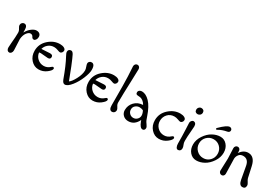

<svg xmlns="http://www.w3.org/2000/svg" viewBox="51 -1726 3895 2708"><g transform="rotate(30 1999.0 -372.0)"><path d="M153 -235 161 -54Q161 -27 147.5 -10.5Q134 6 115 6Q96 6 84 -9.5Q72 -25 72 -52Q72 -79 77 -129Q87 -229 87 -298Q87 -328 68.5 -355.5Q50 -383 50 -405Q50 -427 65 -441.5Q80 -456 99 -456Q149 -456 149 -377V-338Q179 -392 221 -424Q263 -456 298 -456Q333 -456 351.5 -438.5Q370 -421 370 -392Q370 -363 356 -343.5Q342 -324 326 -324Q310 -324 301.5 -332.5Q293 -341 289 -350.5Q285 -360 274 -368.5Q263 -377 246 -377Q217 -377 188 -339Q159 -301 153 -235Z M628 -199 509 -209Q492 -209 482 -206Q488 -149 530.5 -111Q573 -73 631 -73Q687 -73 732 -114Q748 -128 756 -128Q764 -128 770 -122Q776 -116 776 -109Q776 -80 719.5 -37Q663 6 591.5 6Q520 6 467.5 -52Q415 -110 415 -196Q415 -306 498 -381Q581 -456 681 -456Q723 -456 749.5 -441.5Q776 -427 776 -404.5Q776 -382 762.5 -368Q749 -354 736 -354Q723 -354 691.5 -366Q660 -378 631 -378Q577 -378 537.5 -345.5Q498 -313 485 -265L623 -273Q669 -273 669 -237Q669 -199 628 -199Z M839 -349Q816 -390 816 -410.5Q816 -431 828 -443.5Q840 -456 863 -456Q886 -456 906 -418.5Q926 -381 974 -262.5Q1022 -144 1043 -84L1051 -62Q1086 -84 1128.5 -164.5Q1171 -245 1171 -310Q1171 -332 1159 -363.5Q1147 -395 1147 -412Q1147 -429 1160.5 -442.5Q1174 -456 1197 -456Q1220 -456 1234.5 -434.5Q1249 -413 1249 -361.5Q1249 -310 1213 -222Q1177 -134 1124 -67Q1066 6 1021 6Q989 6 969 -47Q900 -238 839 -349Z M1507 -199 1388 -209Q1371 -209 1361 -206Q1367 -149 1409.5 -111Q1452 -73 1510 -73Q1566 -73 1611 -114Q1627 -128 1635 -128Q1643 -128 1649 -122Q1655 -116 1655 -109Q1655 -80 1598.5 -37Q1542 6 1470.5 6Q1399 6 1346.5 -52Q1294 -110 1294 -196Q1294 -306 1377 -381Q1460 -456 1560 -456Q1602 -456 1628.5 -441.5Q1655 -427 1655 -404.5Q1655 -382 1641.5 -368Q1628 -354 1615 -354Q1602 -354 1570.5 -366Q1539 -378 1510 -378Q1456 -378 1416.5 -345.5Q1377 -313 1364 -265L1502 -273Q1548 -273 1548 -237Q1548 -199 1507 -199Z M1741 -73Q1741 -462 1736 -538Q1727 -676 1727 -699Q1727 -722 1740.5 -736Q1754 -750 1773 -750Q1792 -750 1804 -736Q1816 -722 1816 -701Q1816 -638 1811 -530Q1801 -276 1801 -152Q1801 -122 1820.5 -94.5Q1840 -67 1840 -45Q1840 -23 1825 -8.5Q1810 6 1791 6Q1741 6 1741 -73Z M2287 6Q2246 6 2214 -79L2206 -101Q2155 6 2053 6Q2002 6 1968.5 -26.5Q1935 -59 1935 -108Q1935 -184 1987 -239Q2039 -294 2123 -298Q2103 -333 2078.5 -350.5Q2054 -368 2034 -371Q2014 -374 1996.5 -374.5Q1979 -375 1969 -382Q1959 -389 1959 -409.5Q1959 -430 1975.5 -443Q1992 -456 2015 -456Q2080 -456 2143 -391Q2206 -326 2253 -187L2272 -134Q2279 -116 2301.5 -85.5Q2324 -55 2324 -36Q2324 -17 2314 -5.5Q2304 6 2287 6ZM2180 -156Q2180 -181 2171 -202.5Q2162 -224 2160 -229Q2134 -245 2098 -245Q2062 -245 2033.5 -221Q2005 -197 2005 -159Q2005 -121 2030.5 -95.5Q2056 -70 2092 -70Q2128 -70 2154 -95.5Q2180 -121 2180 -156Z M2589 -378Q2523 -378 2481.5 -332.5Q2440 -287 2440 -224Q2440 -161 2483.5 -117Q2527 -73 2590 -73Q2646 -73 2691 -114Q2707 -128 2715 -128Q2723 -128 2729 -122Q2735 -116 2735 -109Q2735 -80 2678.5 -37Q2622 6 2550.5 6Q2479 6 2426.5 -52Q2374 -110 2374 -196Q2374 -306 2457 -381Q2540 -456 2640 -456Q2682 -456 2708.5 -441.5Q2735 -427 2735 -404.5Q2735 -382 2721.5 -368Q2708 -354 2695 -354Q2682 -354 2650.5 -366Q2619 -378 2589 -378Z M2821 -73Q2821 -199 2816 -294Q2811 -389 2811 -406Q2811 -423 2824.5 -439.5Q2838 -456 2857 -456Q2876 -456 2888 -440.5Q2900 -425 2900 -395.5Q2900 -366 2893 -296.5Q2886 -227 2886 -152Q2886 -122 2898.5 -94.5Q2911 -67 2911 -44.5Q2911 -22 2898.5 -8Q2886 6 2864.5 6Q2843 6 2832 -18Q2821 -42 2821 -73ZM2853 -569Q2831 -569 2818 -581Q2805 -593 2805 -616Q2805 -639 2821 -655.5Q2837 -672 2859 -672Q2881 -672 2894.5 -659.5Q2908 -647 2908 -624Q2908 -601 2891.5 -585Q2875 -569 2853 -569Z M3181 -525Q3181 -531 3189 -539Q3292 -642 3339 -642Q3354 -642 3365.5 -631.5Q3377 -621 3377 -606Q3377 -573 3340 -566Q3262 -552 3205 -518Q3197 -513 3193 -513Q3181 -513 3181 -525ZM3121.5 -333Q3077 -289 3077 -225Q3077 -161 3121.5 -116.5Q3166 -72 3229.5 -72Q3293 -72 3336 -116.5Q3379 -161 3379 -225Q3379 -289 3336 -333Q3293 -377 3229.5 -377Q3166 -377 3121.5 -333ZM3161 6Q3097 6 3054 -44Q3011 -94 3011 -169.5Q3011 -245 3058 -315.5Q3105 -386 3168 -421Q3231 -456 3295 -456Q3359 -456 3402 -406Q3445 -356 3445 -280.5Q3445 -205 3398 -134.5Q3351 -64 3288 -29Q3225 6 3161 6Z M3613 -286 3619 -42Q3619 -21 3607 -7.5Q3595 6 3576 6Q3557 6 3543.5 -7.5Q3530 -21 3530 -42L3537 -240Q3537 -240 3530 -407Q3530 -428 3543.5 -442Q3557 -456 3576 -456Q3595 -456 3607 -442.5Q3619 -429 3619 -409Q3619 -389 3618 -379Q3674 -456 3747 -456Q3852 -456 3882 -315L3920 -143Q3926 -120 3944.5 -93.5Q3963 -67 3963 -46Q3963 6 3913 6Q3863 6 3848 -73L3810 -282Q3791 -382 3707 -382Q3664 -382 3640 -353Q3616 -324 3613 -286Z"/></g></svg>

Font: Macondo
Style: Regular
Weight: 400
Version: Version 2.001